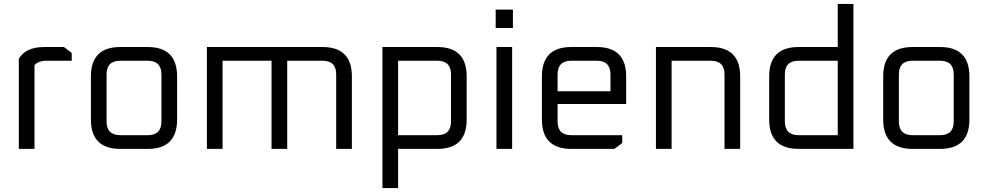

<svg xmlns="http://www.w3.org/2000/svg" viewBox="-20 -760 5040 980"><path d="M76 0V-460Q111 -520 206 -520H306L346 -490V-450H217Q175 -450 156 -427V0Z M444 -150V-370Q444 -520 594 -520H734Q884 -520 884 -370V-150Q884 0 734 0H594Q444 0 444 -150ZM524 -140Q524 -70 594 -70H734Q804 -70 804 -140V-380Q804 -450 734 -450H594Q524 -450 524 -380Z M1036 0V-520H1626Q1776 -520 1776 -370V0H1696V-380Q1696 -450 1626 -450H1446V0H1366V-450H1116V0Z M1932 200V-520H2212Q2362 -520 2362 -370V-150Q2362 0 2212 0H2012V200ZM2012 -70H2212Q2282 -70 2282 -140V-380Q2282 -450 2212 -450H2012Z M2510 -617V-711H2598V-617ZM2514 0V-520H2594V0Z M2746 -150V-370Q2746 -520 2896 -520H3026Q3176 -520 3176 -370V-229H2826V-140Q2826 -70 2896 -70H3156V-30L3116 0H2896Q2746 0 2746 -150ZM2826 -294H3096V-380Q3096 -450 3026 -450H2896Q2826 -450 2826 -380Z M3328 0V-520H3608Q3758 -520 3758 -370V0H3678V-380Q3678 -450 3608 -450H3408V0Z M3906 -150V-370Q3906 -520 4056 -520H4256V-740H4336V0H4056Q3906 0 3906 -150ZM3986 -140Q3986 -70 4056 -70H4256V-450H4056Q3986 -450 3986 -380Z M4488 -150V-370Q4488 -520 4638 -520H4778Q4928 -520 4928 -370V-150Q4928 0 4778 0H4638Q4488 0 4488 -150ZM4568 -140Q4568 -70 4638 -70H4778Q4848 -70 4848 -140V-380Q4848 -450 4778 -450H4638Q4568 -450 4568 -380Z"/></svg>

Font: Oxanium ExtraLight
Style: Regular
Weight: 400
Version: Version 2.000